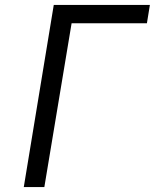

<svg xmlns="http://www.w3.org/2000/svg" viewBox="-20 -755 640 775"><path d="M76 0 197 -735H585L573 -661H269L159 0Z"/></svg>

Font: Zed Sans Extended
Style: Italic
Weight: 400
Width: 7
Italic angle: -9°
Designer: Belleve Invis
Foundry: Belleve Invis
Version: Version 1.0.0; ttfautohint (v1.8.4)